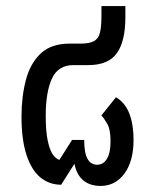

<svg xmlns="http://www.w3.org/2000/svg" viewBox="-20 -604 505 634"><path d="M312 10Q274 10 251 -12Q228 -34 223 -81H237L182 6Q143 6 113.5 -18Q84 -42 67.5 -92.5Q51 -143 51 -219Q51 -285 65.5 -340Q80 -395 114.5 -427.5Q149 -460 210 -460H246Q275 -460 290 -468Q305 -476 310 -496Q315 -516 315 -552V-584H394V-547Q394 -468 366 -428.5Q338 -389 271 -389H222Q172 -389 151.5 -344.5Q131 -300 131 -222Q131 -171 137.5 -140Q144 -109 154 -94.5Q164 -80 176 -76L218 -142H258Q258 -99 269 -79.5Q280 -60 301 -60Q321 -60 333 -79.5Q345 -99 345 -138Q345 -176 334.5 -194.5Q324 -213 315 -223L363 -283Q394 -264 407.5 -228Q421 -192 421 -142Q421 -72 391 -31Q361 10 312 10Z"/></svg>

Font: Noto Sans Thai Condensed
Style: Regular
Weight: 400
Width: 3
Designer: Monotype Design Team
Foundry: Monotype Imaging Inc.
Version: Version 2.002